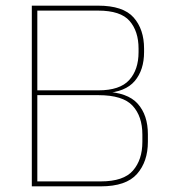

<svg xmlns="http://www.w3.org/2000/svg" viewBox="-20 -659 601 679"><path d="M101.5 0V-17.5H336.5Q417 -17.5 450.2 -55.8Q483.5 -94 483.5 -157.5V-183Q483.5 -247.5 449 -285Q414.5 -322.5 328 -322.5H104.5V-339.5H328Q404 -339.5 437 -376Q470 -412.5 470 -474.5V-487Q470 -548.5 438.2 -585Q406.5 -621.5 327 -621.5H101.5V-639H327Q415.5 -639 452.5 -597.2Q489.5 -555.5 489.5 -487V-475Q489.5 -411.5 456.5 -372.5Q423.5 -333.5 350.5 -329.5L347.5 -335Q431 -332.5 467 -292.2Q503 -252 503 -184V-157.5Q503 -87.5 464.5 -43.8Q426 0 336.5 0ZM92.5 0V-639H112V0Z"/></svg>

Font: Anek Odia Medium Thin
Style: Regular
Weight: 250
Version: Version 1.003